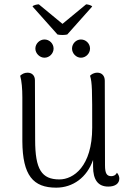

<svg xmlns="http://www.w3.org/2000/svg" viewBox="-20 -852 600 885"><path d="M290 -693 405 -822C401 -828 384 -832 377 -832L268 -742L159 -832C151 -832 132 -828 130 -822L245 -693C257 -690 278 -690 290 -693ZM143 -628C143 -606 163 -586 185 -586C208 -586 227 -606 227 -628C227 -651 208 -670 185 -670C163 -670 143 -651 143 -628ZM312 -628C312 -606 331 -586 353 -586C376 -586 395 -606 395 -628C395 -651 376 -670 353 -670C331 -670 312 -651 312 -628ZM519 -56C512 -42 500 -40 493 -40C472 -40 464 -53 464 -90L463 -480C463 -503 449 -517 429 -517C412 -517 401 -509 395 -503C405 -471 405 -436 405 -264C405 -84 318 -25 254 -25C172 -25 142 -71 142 -207L141 -482C141 -504 127 -517 107 -517C91 -517 81 -510 73 -503C80 -479 83 -442 83 -404V-201C84 -43 133 13 239 13C316 13 381 -34 409 -115V-84C409 -23 432 8 479 8C511 8 530 -6 530 -29C530 -38 527 -46 519 -56Z"/></svg>

Font: Arima Koshi Light
Style: Regular
Weight: 300
Designer: Joana Correia and Natanael Gama
Foundry: NDISCOVER
Version: Version 1.019;PS 001.019;hotconv 1.0.88;makeotf.lib2.5.64775